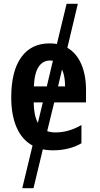

<svg xmlns="http://www.w3.org/2000/svg" viewBox="-20 -780 525 1009"><path d="M240 -552Q261 -552 279 -549L330 -760H389L334 -529Q382 -501 407 -443.5Q432 -386 432 -308V-242H265L228 -91Q247 -84 271 -84Q341 -84 408 -123V-27Q344 10 257 10Q230 10 205 5L156 209H97L151 -15Q95 -46 67 -111Q39 -176 39 -268Q39 -406 91.5 -479Q144 -552 240 -552ZM242 -462Q205 -462 183 -429Q161 -396 158 -326H226L258 -461Q251 -462 242 -462ZM322 -326Q322 -380 306 -415L285 -326ZM157 -242Q158 -173 179 -134L205 -242Z"/></svg>

Font: Avrile Sans Condensed SemiBold
Style: Regular
Weight: 600
Width: 3
Designer: Monotype Design Team
Foundry: Monotype Imaging Inc.
Version: Version 2.001;September 10, 2019;FontCreator 11.5.0.2425 64-